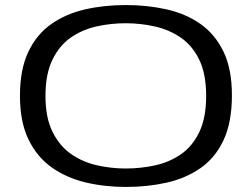

<svg xmlns="http://www.w3.org/2000/svg" viewBox="-20 -730 997 760"><path d="M478 10Q394 10 318.5 -8Q243 -26 184.5 -67.5Q126 -109 92.5 -178.5Q59 -248 59 -351Q59 -455 92 -524.5Q125 -594 182.5 -634.5Q240 -675 315.5 -692.5Q391 -710 478 -710Q563 -710 639 -693Q715 -676 773 -635.5Q831 -595 864.5 -526Q898 -457 898 -353Q898 -246 865 -175.5Q832 -105 773.5 -64.5Q715 -24 639.5 -7Q564 10 478 10ZM478 -63Q537 -63 594 -75.5Q651 -88 696.5 -119.5Q742 -151 769 -207.5Q796 -264 796 -350Q796 -437 769 -493Q742 -549 696.5 -580.5Q651 -612 594 -625Q537 -638 478 -638Q419 -638 362.5 -625.5Q306 -613 260.5 -581.5Q215 -550 187.5 -493.5Q160 -437 160 -350Q160 -265 187.5 -209Q215 -153 260.5 -121Q306 -89 362.5 -76Q419 -63 478 -63Z"/></svg>

Font: Georama Extended
Style: Regular
Weight: 400
Width: 7
Designer: Jean-Baptiste Levee
Foundry: Production Type
Version: Version 1.000